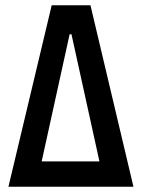

<svg xmlns="http://www.w3.org/2000/svg" viewBox="-20 -708 538 728"><path d="M12 0 176 -688H323L486 0ZM138 -96H357L251 -578H244Z"/></svg>

Font: Saira Condensed SemiBold
Style: Regular
Weight: 600
Width: 3
Designer: Hector Gatti with collaboration of the Omnibus-Type team
Foundry: Omnibus-Type
Version: Version 1.100